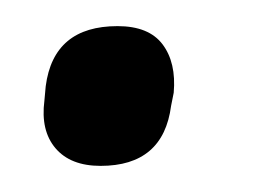

<svg xmlns="http://www.w3.org/2000/svg" viewBox="-20 -121 210 147"><path d="M57 6Q34 6 22.5 -7.5Q11 -21 14 -44L15 -55Q21 -101 70 -101Q94 -101 104.5 -87Q115 -73 113 -50L111 -40Q105 6 57 6Z"/></svg>

Font: Sofia Sans Extra Condensed Medium
Style: Italic
Weight: 500
Italic angle: -9°
Version: Version 4.100